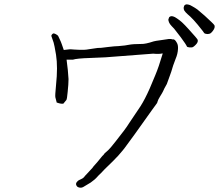

<svg xmlns="http://www.w3.org/2000/svg" viewBox="-20 -842 1040 891"><path d="M897 -728Q877 -752 863 -765Q849 -777 841.5 -785Q834 -793 833 -799Q831 -806 834 -813Q835 -818 840 -820Q845 -823 853 -821Q861 -820 872 -813Q885 -806 896 -798Q910 -786 930 -769Q974 -729 975.5 -724Q977 -719 975.5 -713Q974 -707 968 -699Q962 -691 957 -687.5Q952 -684 942 -684Q931 -685 928 -688Q928 -690 897 -728ZM819 -669Q792 -704 788 -709Q775 -722 769 -730Q763 -739 762 -746Q760 -752 764 -759Q765 -764 771 -766Q776 -768 783 -766Q791 -764 802 -756Q814 -748 824 -739Q838 -726 855 -707Q895 -663 897 -658Q899 -653 897 -647Q895 -641 888 -634Q881 -627 876 -624Q871 -621 859.5 -622Q848 -623 847 -627Q844 -635 819 -669ZM423 -618Q432 -620 449 -620Q462 -622 482 -624Q515 -628 529 -628Q566 -631 577 -634Q598 -638 635 -638Q654 -637 693 -650Q699 -652 729 -656Q759 -661 763 -661Q774 -662 782 -659Q782 -659 782 -659Q791 -662 801 -643Q807 -633 806 -615Q805 -592 795 -569Q782 -536 775 -510Q773 -503 769 -493Q757 -461 757 -460Q756 -454 748 -441Q742 -431 737 -419Q735 -414 722 -393Q713 -378 712 -373Q710 -365 709 -364Q694 -344 685 -331Q588 -194 559 -156Q556 -151 529 -120Q511 -100 466 -57Q460 -50 449 -39Q437 -28 432 -22Q421 -9 401 5Q380 18 366 26Q356 31 347 28Q336 26 333 14Q332 7 339 0Q344 -6 357 -11Q364 -14 369 -19Q375 -27 385 -37Q409 -63 409 -63Q409 -65 431 -89Q441 -101 449 -111Q457 -121 458 -121Q459 -121 466 -131Q468 -133 482 -145Q491 -153 516 -185Q564 -245 579 -270Q580 -272 632 -349Q652 -380 675 -432Q687 -460 701 -494Q717 -532 734 -590Q734 -592 735 -594Q734 -594 733 -594Q725 -592 717 -592Q709 -592 704 -592Q691 -593 691 -593L469 -576Q465 -576 399 -573Q335 -571 318 -565Q316 -565 306 -565Q296 -565 289 -565Q296 -514 298 -475Q298 -453 294 -415Q291 -382 288 -378L274 -361Q263 -359 244 -366H243V-367Q240 -378 237 -390Q235 -397 240 -447Q249 -531 240 -588Q232 -635 229 -644Q219 -671 219 -673Q217 -677 221 -682Q226 -687 228 -687Q232 -687 238 -684Q248 -679 250 -675Q253 -669 257 -660Q263 -648 267 -636Q272 -621 276 -610Q287 -611 301 -613Q304 -614 325 -612Q343 -611 346 -611Q376 -610 389 -613Q389 -613 423 -618Z"/></svg>

Font: ToneOZ-Tsuipita-TC
Style: Tsuipita-TC
Weight: 400
Designer: :Jeffrey Xuan (Chih-Lin Hsuan)  :
Foundry: jeffreyx@gmail.com, cjkFonts.io
Version: Version 0.24071